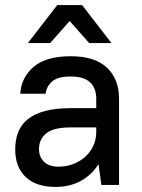

<svg xmlns="http://www.w3.org/2000/svg" viewBox="-20 -730 560 758"><path d="M200 8Q122 8 81 -31.5Q40 -71 40 -140Q40 -178 52 -208.5Q64 -239 90.5 -260Q117 -281 158.5 -292Q200 -303 260 -303H360V-340Q360 -382 335.5 -405Q311 -428 260 -428Q209 -428 186.5 -409Q164 -390 160 -360H60Q64 -424 112.5 -466Q161 -508 260 -508Q354 -508 402 -463Q450 -418 450 -340V0H380L369 -82Q342 -39 298.5 -15.5Q255 8 200 8ZM210 -72Q243 -72 270.5 -83Q298 -94 318 -112.5Q338 -131 349 -156Q360 -181 360 -209V-227H260Q191 -227 162.5 -203.5Q134 -180 134 -142Q134 -110 154 -91Q174 -72 210 -72ZM255 -647 178 -560H90L206 -710H304L420 -560H332Z"/></svg>

Font: PT Root UI Web Medium
Style: Regular
Weight: 500
Designer: Vitaly Kuzmin
Foundry: ParaType Ltd.
Version: Version 1.001W